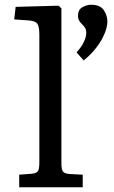

<svg xmlns="http://www.w3.org/2000/svg" viewBox="-20 -790 479 810"><path d="M61 0V-53L114 -57Q133 -59 139.5 -67.5Q146 -76 146 -104V-643Q146 -678 137.5 -690Q129 -702 99 -704L40 -708L46 -761L227 -766L239 -755V-101Q239 -78 244.5 -68Q250 -58 272 -56L329 -53V0ZM333 -535 303 -569Q324 -592 334 -613.5Q344 -635 344 -651Q344 -662 340.5 -669.5Q337 -677 326 -688Q316 -698 312.5 -705.5Q309 -713 309 -723Q309 -749 327.5 -759.5Q346 -770 364 -770Q403 -770 418 -747Q433 -724 433 -700Q433 -676 420.5 -646.5Q408 -617 385.5 -588Q363 -559 333 -535Z"/></svg>

Font: Literata Variable Black
Style: Regular
Weight: 900
Designer: Latin by Veronika Burian and Jose Scaglione. Greek by Irene Vlachou. Cyrillic by Vera Evstafieva.
Foundry: TypeTogether
Version: Version 3.021